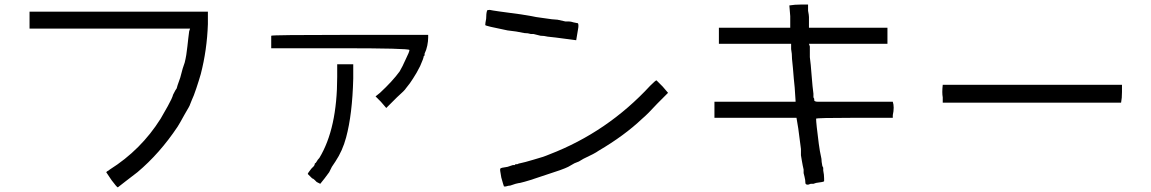

<svg xmlns="http://www.w3.org/2000/svg" viewBox="-20 -766 5040 841"><path d="M109.4 -714.8H890.6V-660.2Q886.7 -546.9 859.4 -441.4Q851.6 -414.1 839.8 -378.9Q828.1 -343.8 820.3 -328.1Q812.5 -308.6 812.5 -308.6Q812.5 -304.7 789.1 -265.6Q765.6 -222.7 757.8 -210.9Q679.7 -93.8 582 -11.7Q562.5 3.9 531.2 27.3Q496.1 54.7 496.1 54.7Q492.2 54.7 468.8 23.4Q445.3 -11.7 445.3 -11.7Q445.3 -11.7 449.2 -15.6Q457 -19.5 460.9 -23.4Q597.7 -109.4 683.6 -246.1Q695.3 -265.6 714.8 -300.8Q734.4 -335.9 738.3 -351.6Q750 -375 753.9 -378.9Q753.9 -382.8 769.5 -425.8Q781.2 -472.7 789.1 -492.2Q796.9 -523.4 800.8 -562.5L804.7 -597.7L808.6 -628.9L812.5 -640.6H109.4Z M1457 -484.4H1527.3V-421.9Q1523.4 -265.6 1496.1 -164.1Q1480.5 -105.5 1449.2 -58.6L1433.6 -35.2L1421.9 -11.7Q1402.3 15.6 1382.8 39.1Q1382.8 39.1 1367.2 31.2L1359.4 23.4Q1351.6 15.6 1347.7 15.6Q1328.1 -3.9 1328.1 -3.9Q1328.1 -7.8 1343.8 -27.3L1351.6 -35.2L1355.5 -39.1Q1359.4 -46.9 1359.4 -50.8Q1363.3 -50.8 1367.2 -58.6Q1371.1 -66.4 1378.9 -74.2Q1457 -203.1 1457 -429.7ZM1168 -609.4Q1168 -613.3 1511.7 -613.3H1855.5V-601.6Q1855.5 -585.9 1851.6 -566.4Q1847.7 -546.9 1839.8 -531.2V-523.4Q1835.9 -519.5 1835.9 -519.5Q1835.9 -511.7 1820.3 -476.6Q1804.7 -445.3 1789.1 -421.9Q1777.3 -402.3 1757.8 -378.9Q1753.9 -371.1 1718.8 -339.8Q1687.5 -308.6 1679.7 -300.8L1671.9 -293L1648.4 -320.3L1625 -343.8L1644.5 -359.4Q1699.2 -410.2 1730.5 -453.1Q1742.2 -472.7 1757.8 -507.8Q1773.4 -539.1 1773.4 -546.9Q1773.4 -554.7 1468.8 -554.7H1168V-578.1Q1168 -585.9 1168 -597.7Z M2855.5 -414.1Q2855.5 -414.1 2882.8 -386.7Q2906.2 -359.4 2906.2 -359.4Q2902.3 -355.5 2859.4 -312.5Q2816.4 -265.6 2793 -246.1Q2714.8 -171.9 2601.6 -105.5Q2585.9 -93.8 2535.2 -70.3L2515.6 -58.6L2496.1 -50.8Q2476.6 -39.1 2468.8 -35.2Q2445.3 -23.4 2371.1 0Q2293 27.3 2257.8 35.2Q2253.9 35.2 2238.3 39.1L2226.6 43L2214.8 46.9Q2207 46.9 2195.3 50.8Q2191.4 50.8 2191.4 50.8H2187.5L2183.6 39.1Q2179.7 23.4 2175.8 11.7Q2168 -27.3 2171.9 -27.3Q2171.9 -31.2 2203.1 -35.2L2214.8 -39.1L2226.6 -43Q2234.4 -43 2234.4 -43L2238.3 -46.9H2246.1Q2253.9 -50.8 2257.8 -50.8Q2277.3 -54.7 2316.4 -66.4Q2359.4 -78.1 2386.7 -89.8Q2640.6 -187.5 2828.1 -390.6Q2851.6 -414.1 2855.5 -414.1ZM2125 -722.7Q2140.6 -718.8 2261.7 -703.1L2308.6 -695.3Q2324.2 -691.4 2355.5 -687.5Q2406.2 -679.7 2421.9 -679.7Q2441.4 -675.8 2457 -671.9H2464.8H2472.7Q2480.5 -671.9 2492.2 -668Q2511.7 -664.1 2511.7 -664.1Q2515.6 -656.2 2511.7 -636.7Q2503.9 -593.8 2503.9 -589.8Q2503.9 -589.8 2414.1 -601.6L2378.9 -605.5Q2363.3 -609.4 2347.7 -609.4Q2316.4 -617.2 2316.4 -617.2Q2312.5 -617.2 2304.7 -617.2Q2293 -621.1 2277.3 -621.1Q2242.2 -628.9 2203.1 -632.8Q2105.5 -652.3 2105.5 -656.2Q2105.5 -664.1 2109.4 -683.6Q2109.4 -707 2113.3 -718.8Q2113.3 -722.7 2125 -722.7Z M3488.3 -746.1H3519.5V-718.8Q3523.4 -699.2 3523.4 -691.4V-644.5H3867.2V-574.2H3523.4L3527.3 -562.5Q3527.3 -558.6 3527.3 -543V-527.3V-515.6Q3531.2 -488.3 3535.2 -433.6Q3539.1 -382.8 3543 -355.5Q3543 -347.7 3543 -339.8L3546.9 -332Q3543 -320.3 3562.5 -320.3Q3578.1 -320.3 3718.8 -320.3H3890.6Q3898.4 -296.9 3890.6 -261.7V-250H3722.7Q3554.7 -250 3554.7 -246.1Q3554.7 -226.6 3566.4 -136.7Q3570.3 -105.5 3578.1 -70.3Q3578.1 -58.6 3582 -39.1L3585.9 -31.2V-19.5Q3589.8 0 3589.8 15.6Q3589.8 27.3 3589.8 27.3Q3589.8 31.2 3554.7 35.2L3543 39.1H3531.2Q3519.5 43 3519.5 43Q3507.8 43 3507.8 35.2Q3507.8 23.4 3503.9 7.8L3500 -7.8V-23.4Q3496.1 -39.1 3492.2 -62.5L3488.3 -85.9V-113.3Q3480.5 -175.8 3476.6 -203.1L3468.8 -250H3109.4V-320.3H3464.8V-324.2Q3464.8 -328.1 3460.9 -382.8Q3457 -418 3453.1 -468.8L3449.2 -507.8Q3449.2 -531.2 3445.3 -550.8V-574.2H3128.9V-644.5H3441.4V-695.3L3437.5 -742.2Q3460.9 -746.1 3488.3 -746.1Z M4894.5 -363.3Q4894.5 -335.9 4890.6 -316.4H4109.4V-339.8Q4105.5 -359.4 4109.4 -394.5H4894.5Z"/></svg>

Font: 和音 by 宁静之雨，公众号njzyshare
Style: Regular
Weight: 400
Designer: Steve Matteson
Foundry: Ascender Corporation
Version: Version 6.00;June 8, 2018;FontCreator 11.0.0.2388 32-bit